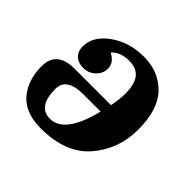

<svg xmlns="http://www.w3.org/2000/svg" viewBox="-132 -648 804 804"><g transform="rotate(45 269.5 -246.0)"><path d="M200.7 -42.5Q287.6 -42.5 329.6 -213.9H227.5Q128.4 -213.9 128.4 -147Q128.4 -42.5 200.7 -42.5ZM202.1 13.2Q94.2 13.2 49.3 -60.5Q20.5 -107.9 20.5 -173.3Q20.5 -263.7 124.5 -263.7H341.3Q350.1 -307.6 350.1 -341.3Q350.1 -376.5 340.8 -400.9Q323.2 -449.2 264.2 -449.2Q212.4 -449.2 184.6 -418.9Q224.6 -397.5 224.6 -363.3Q224.6 -331.1 197.8 -308.6Q177.7 -291.5 148.4 -291.5Q113.3 -291.5 95.2 -314.5Q83.5 -329.6 83.5 -353.5Q83.5 -414.6 146.2 -459.7Q209 -504.9 296.9 -504.9Q382.3 -504.9 438.5 -448.2Q494.6 -391.6 494.6 -271Q494.6 -155.8 421.9 -71.3Q349.1 13.2 202.1 13.2Z"/></g></svg>

Font: Munson
Style: Bold Italic
Weight: 700
Italic angle: -12°
Designer: Paul James MIller
Foundry: High-Logic / Made with FontCreator
Version: Version 2.10;May 5, 2019;FontCreator 11.5.0.2430 64-bit